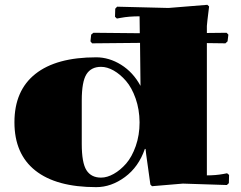

<svg xmlns="http://www.w3.org/2000/svg" viewBox="-20 -768 1000 798"><path d="M379.9 -529.8Q433.6 -529.8 483.4 -498.8Q533.2 -467.8 564 -411.1L562 -589.8L362.8 -587.9L356 -596.2L358.9 -624L368.2 -631.8L561 -629.9L560.1 -700.2Q515.6 -700.2 481.9 -693.8L465.8 -690.9L458 -698.2L459 -731.9L466.8 -740.2L680.2 -734.9L841.8 -748L849.1 -741.2Q839.8 -667 839.8 -660.2V-630.9L921.9 -631.8L929.2 -624L925.8 -596.2L917 -587.9L839.8 -588.9V-39.1Q877 -39.1 908.2 -44.9L923.8 -47.9L932.1 -41L931.2 -6.8L922.9 1L740.2 -4.9L611.8 5.9L605 -1Q605 -4.4 595 -73.2Q585 -142.1 585 -148.9H582Q556.2 -74.2 499.3 -32.2Q442.4 9.8 379.9 9.8Q213.9 9.8 127 -59.1Q40 -127.9 40 -259.8Q40 -391.6 127 -460.7Q213.9 -529.8 379.9 -529.8ZM560.1 -259.8Q559.6 -313.5 543.7 -358.6Q527.8 -403.8 503.7 -431.6Q479.5 -459.5 452.4 -474.9Q425.3 -490.2 399.9 -490.2Q358.9 -490.2 339.4 -459.5Q319.8 -428.7 319.8 -350.1V-169.9Q319.8 -91.3 339.4 -60.5Q358.9 -29.8 399.9 -29.8Q425.3 -29.8 452.6 -45.2Q480 -60.5 504.2 -88.1Q528.3 -115.7 544.2 -160.9Q560.1 -206.1 560.1 -259.8Z"/></svg>

Font: Yokawerad
Style: Regular
Weight: 500
Designer: gluk
Foundry: gluk
Version: Version 0.79